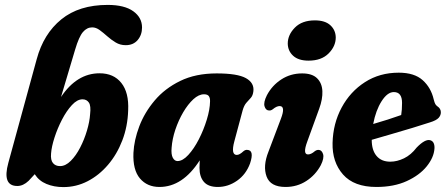

<svg xmlns="http://www.w3.org/2000/svg" viewBox="-20 -752 1821 782"><path d="M286 -550 228.5 -357Q293 -453.5 385.5 -453.5Q443 -453.5 474.2 -414.2Q505.5 -375 502 -302.5Q500 -237 478.2 -180.2Q456.5 -123.5 420 -80.8Q383.5 -38 337 -14Q290.5 10 238 10Q200 10 169.2 -2.8Q138.5 -15.5 121.5 -42.5L96.5 -15.5Q74.5 5.5 50.5 5.5Q-12 5.5 14 -89L129.5 -511Q157.5 -614.5 229.8 -673.2Q302 -732 418.5 -732Q487 -732 522.8 -706.2Q558.5 -680.5 558.5 -640Q558.5 -610 540.8 -589Q523 -568 492 -568Q469.5 -568 451.2 -579Q433 -590 417 -604.2Q401 -618.5 386 -629.5Q371 -640.5 355.5 -640.5Q334 -640.5 317.8 -621.5Q301.5 -602.5 286 -550ZM316 -347.5Q294.5 -347.5 272.8 -324Q251 -300.5 232.5 -264.8Q214 -229 202 -191.8Q190 -154.5 188 -127Q185.5 -100 195.8 -87.8Q206 -75.5 224.5 -75.5Q247 -75.5 268.2 -96.8Q289.5 -118 306.5 -151Q323.5 -184 334.2 -220.2Q345 -256.5 347 -287Q351 -321 342 -334.2Q333 -347.5 316 -347.5Z M934.5 -176.5Q919.5 -121 944.5 -121Q955.5 -121 971.5 -136Q979.5 -142.5 987 -141.5Q1016.5 -140.5 998.5 -86.5Q982 -41.5 945.5 -16Q909 9.5 867 9.5Q828.5 9.5 810.5 -11.2Q792.5 -32 792.5 -68.5Q792.5 -84 793.5 -99Q724 9.5 629.5 9.5Q579.5 9.5 550 -25.2Q520.5 -60 523.5 -129.5Q526 -181 547.2 -237.2Q568.5 -293.5 609.8 -342.5Q651 -391.5 713.8 -422.2Q776.5 -453 862.5 -453Q947 -453 981.5 -433.8Q1016 -414.5 1012 -380.5Q1010 -363 1001.8 -353.8Q993.5 -344.5 983.8 -333.8Q974 -323 968 -301.5ZM679 -150.5Q676.5 -123 683.8 -109.5Q691 -96 703 -96Q724 -96 747 -121Q770 -146 789.8 -184.5Q809.5 -223 822.2 -264.5Q835 -306 835.5 -339Q836 -352.5 830.8 -360.2Q825.5 -368 811 -368Q789.5 -368 767.5 -347.8Q745.5 -327.5 726.2 -294.8Q707 -262 694.2 -224Q681.5 -186 679 -150.5Z M1237 -505Q1195.5 -505 1174 -524.8Q1152.5 -544.5 1152 -574.5Q1152 -610 1181 -639.5Q1210 -669 1262.5 -669Q1304 -669 1325.5 -649.2Q1347 -629.5 1347.5 -599.5Q1347.5 -563.5 1318.2 -534.2Q1289 -505 1237 -505ZM1231.5 -175.5Q1212 -123 1234.5 -123Q1247 -123 1262 -136Q1270 -142 1278 -141.5Q1290.5 -141 1295.8 -124.5Q1301 -108 1286.5 -79Q1265 -39 1227.5 -14.8Q1190 9.5 1143 9.5Q1081.5 9.5 1065.8 -33Q1050 -75.5 1073.5 -134.5L1124 -268Q1144 -320 1119 -320Q1106.5 -320 1091 -307Q1083 -301 1075.5 -302Q1062.5 -302.5 1057.5 -318.8Q1052.5 -335 1067 -364Q1088 -404 1125.8 -428.5Q1163.5 -453 1210.5 -453Q1251.5 -453 1271.5 -433.2Q1291.5 -413.5 1293 -381Q1294.5 -348.5 1280 -309Z M1749.5 -146.5Q1747 -110.5 1718 -74.5Q1689 -38.5 1636.8 -14.5Q1584.5 9.5 1513 9.5Q1422 9.5 1377.2 -41.2Q1332.5 -92 1334.5 -170Q1336.5 -249 1371.5 -314Q1406.5 -379 1466.5 -417.5Q1526.5 -456 1604 -456Q1667.5 -456 1701.5 -425.5Q1735.5 -395 1746.5 -347Q1750 -333 1753.2 -327.8Q1756.5 -322.5 1762 -318.5Q1775 -310 1775.5 -295.5Q1776 -282.5 1766.5 -272Q1757 -261.5 1731 -253.5Q1701 -243.5 1659.5 -231Q1618 -218.5 1574.2 -205.8Q1530.5 -193 1494 -182.5Q1494 -140 1513.8 -116.8Q1533.5 -93.5 1569.5 -93.5Q1597 -93.5 1625.5 -107.2Q1654 -121 1677 -151Q1711.5 -186.5 1732 -181Q1742.5 -178 1746.5 -168.5Q1750.5 -159 1749.5 -146.5ZM1584 -377Q1558 -377 1534.2 -339.8Q1510.5 -302.5 1500 -247Q1529.5 -255.5 1560 -265.2Q1590.5 -275 1614 -283.5Q1617.5 -303.5 1617.5 -333Q1617.5 -377 1584 -377Z"/></svg>

Font: Fraunces 144pt S100
Style: Bold Italic
Weight: 700
Italic angle: -16°
Version: Version 1.000; ttfautohint (v1.8.3)